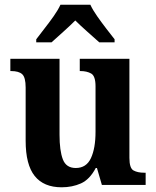

<svg xmlns="http://www.w3.org/2000/svg" viewBox="-20 -786 663 816"><path d="M242 10Q166 10 127.5 -38Q89 -86 89 -188V-414Q89 -457 74.5 -470.5Q60 -484 27 -484H24V-536H233V-213Q233 -146 247 -109Q261 -72 302 -72Q347 -72 366.5 -114Q386 -156 386 -226V-419Q386 -463 367.5 -473.5Q349 -484 322 -484H319V-536H530V-115Q530 -71 547.5 -61.5Q565 -52 592 -52H599V0H413L392 -72H387Q361 -23 324 -6.5Q287 10 242 10ZM134 -619Q148 -638 168.5 -664Q189 -690 208 -717Q227 -744 237 -766H364Q374 -744 393 -717Q412 -690 432 -664Q452 -638 467 -619V-606H402Q382 -624 351.5 -651Q321 -678 300 -699Q279 -678 249 -651Q219 -624 199 -606H134Z"/></svg>

Font: Noto Serif Thai SemiCondensed
Style: Bold
Weight: 700
Width: 4
Designer: Monotype Design Team
Foundry: Monotype Imaging Inc.
Version: Version 2.002; ttfautohint (v1.8.4.7-5d5b)